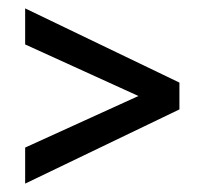

<svg xmlns="http://www.w3.org/2000/svg" viewBox="-20 -526 488 458"><path d="M40 -88V-174L363 -321V-273L40 -420V-506L408 -329V-265Z"/></svg>

Font: Rokkitt SemiBold SemiBold
Style: Regular
Weight: 600
Version: Version 3.103